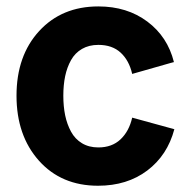

<svg xmlns="http://www.w3.org/2000/svg" viewBox="-20 -575 596 607"><path d="M290 12.2Q173.8 12.2 103 -67.1Q32.2 -146.5 32.2 -272.5Q32.2 -398.9 103.8 -476.8Q175.3 -554.7 291 -554.7Q381.8 -554.7 445.8 -506.8Q509.8 -459 529.8 -378.9L397.9 -341.3Q388.2 -383.8 361.6 -408.4Q335 -433.1 291 -433.1Q261.2 -433.1 239.3 -420.4Q217.3 -407.7 204.6 -385Q191.9 -362.3 186 -334.2Q180.2 -306.2 180.2 -272.5Q180.2 -238.8 186 -210.4Q191.9 -182.1 204.6 -158.7Q217.3 -135.3 239.3 -122.1Q261.2 -108.9 291 -108.9Q334 -108.9 361.1 -134.5Q388.2 -160.2 397.9 -203.1L531.2 -166.5Q509.3 -84 445.6 -35.9Q381.8 12.2 290 12.2Z"/></svg>

Font: Acari Sans Neue Black
Style: Regular
Weight: 900
Designer: Alfredo Marco Pradil
Foundry: Alfredo Marco Pradil
Version: Version 1.045;June 16, 2019;FontCreator 11.5.0.2425 64-bit; 